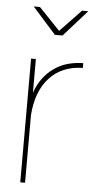

<svg xmlns="http://www.w3.org/2000/svg" viewBox="-53 -767 389 799"><g transform="rotate(5 141.5 -367.0)"><path d="M157 -479C123 -454 98 -420 83 -376V-517H63V0H83V-283C88 -349 107 -401 142 -439C176 -476 222 -496 281 -497V-517C232 -516 191 -504 157 -479ZM257 -734 169 -642 81 -734H55L153 -624H185L283 -734Z"/></g></svg>

Font: Argentum Sans Thin
Style: Regular
Weight: 250
Designer: Julieta Ulanovsky
Foundry: Julieta Ulanovsky
Version: Version 5.001;February 15, 2019;FontCreator 11.5.0.2425 64-b